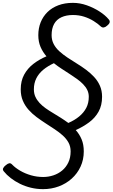

<svg xmlns="http://www.w3.org/2000/svg" viewBox="-66 -923 787 1343"><path d="M235 400Q191 400 150 390Q109 380 73.5 362.5Q38 345 9 322.5Q-20 300 -40 275Q-49 264 -43.5 253Q-38 242 -26 233Q-12 221 -1.5 219Q9 217 20 229Q41 251 75 271Q109 291 150.5 303Q192 315 236 315Q273 315 307.5 303.5Q342 292 369 269.5Q396 247 412 213.5Q428 180 428 136Q428 101 413 74Q398 47 373 24.5Q348 2 317 -18.5Q286 -39 253.5 -60Q221 -81 190 -104Q159 -127 134 -155Q109 -183 94 -218Q79 -253 79 -298Q79 -357 103 -401Q127 -445 168 -476.5Q209 -508 259 -529Q233 -559 217.5 -595Q202 -631 202 -677Q202 -726 218.5 -767Q235 -808 266 -838.5Q297 -869 342 -886Q387 -903 444 -903Q493 -903 541 -886Q589 -869 629.5 -843Q670 -817 694 -788Q704 -777 701 -766Q698 -755 684 -744Q672 -733 660.5 -731Q649 -729 639 -738Q618 -758 588 -776.5Q558 -795 522 -806.5Q486 -818 444 -818Q398 -818 364 -802.5Q330 -787 312.5 -755.5Q295 -724 295 -677Q295 -643 309.5 -615Q324 -587 349.5 -564Q375 -541 406.5 -520Q438 -499 471.5 -478.5Q505 -458 536 -435Q567 -412 592.5 -384.5Q618 -357 633 -323Q648 -289 648 -246Q648 -186 623.5 -142Q599 -98 557 -67Q515 -36 464 -13Q490 16 505 52Q520 88 520 136Q520 194 497.5 242.5Q475 291 435.5 326.5Q396 362 344.5 381Q293 400 235 400ZM412 -63Q456 -82 488 -108.5Q520 -135 537.5 -168.5Q555 -202 555 -246Q555 -272 544.5 -293.5Q534 -315 515 -334.5Q496 -354 472 -371Q448 -388 420.5 -406Q393 -424 365 -442Q337 -460 311 -481Q268 -461 236.5 -435Q205 -409 188 -375Q171 -341 171 -298Q171 -269 181.5 -246Q192 -223 210.5 -203Q229 -183 253 -166Q277 -149 304 -133Q331 -117 358.5 -99.5Q386 -82 412 -63Z"/></svg>

Font: Playwrite DE SAS
Style: Regular
Weight: 400
Designer: Veronika Burian, José Scaglione
Foundry: TypeTogether
Version: Version 1.002